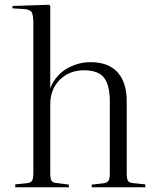

<svg xmlns="http://www.w3.org/2000/svg" viewBox="-20 -786 654 806"><path d="M44 0V-12L94 -17Q110 -19 115 -28Q120 -37 120 -63V-688Q120 -723 113 -734.5Q106 -746 82 -748L32 -751L33 -761L185 -766L191 -762V-418H192Q215 -472 261.5 -498.5Q308 -525 360 -525Q435 -525 473.5 -482.5Q512 -440 512 -360V-58Q512 -35 517.5 -26.5Q523 -18 542 -17L590 -12V0H365V-11L410 -16Q429 -18 435 -26.5Q441 -35 441 -58V-360Q441 -429 416.5 -460Q392 -491 332 -491Q272 -491 231.5 -451.5Q191 -412 191 -348V-61Q191 -37 196 -28Q201 -19 216 -18L269 -11V0Z"/></svg>

Font: Literata 72pt Light
Style: Regular
Weight: 300
Designer: Latin by Veronika Burian and Jose Scaglione. Greek by Irene Vlachou. Cyrillic by Vera Evstafieva.
Foundry: TypeTogether
Version: Version 3.002